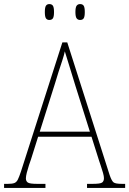

<svg xmlns="http://www.w3.org/2000/svg" viewBox="-23 -922 634 942"><path d="M-3 0V-20H16Q37 -20 47.5 -24Q58 -28 64.5 -41Q71 -54 80 -81L283 -714H307L515 -63Q525 -34 534.5 -27Q544 -20 575 -20H591V0H404V-20H433Q469 -20 478 -26.5Q487 -33 487 -48Q487 -57 482.5 -73.5Q478 -90 472 -107Q466 -124 463 -134L426 -251H164L129 -140Q125 -129 119 -111Q113 -93 108.5 -75Q104 -57 104 -47Q104 -33 113.5 -26.5Q123 -20 158 -20H200V0ZM172 -276H418L347 -501Q333 -547 318.5 -594Q304 -641 295 -670Q292 -654 283 -626.5Q274 -599 264 -568.5Q254 -538 247 -513ZM370 -824Q359 -824 353 -832Q347 -840 347 -863Q347 -886 353 -894Q359 -902 370 -902Q382 -902 387.5 -894Q393 -886 393 -863Q393 -840 387.5 -832Q382 -824 370 -824ZM219 -824Q208 -824 202.5 -832Q197 -840 197 -863Q197 -886 202.5 -894Q208 -902 219 -902Q231 -902 236.5 -894Q242 -886 242 -863Q242 -840 236.5 -832Q231 -824 219 -824Z"/></svg>

Font: Noto Serif Tamil SemiCondensed Thin
Style: Italic
Weight: 100
Width: 4
Italic angle: -12°
Designer: Indian Type Foundry, Tom Grace, and the Monotype Design Team
Foundry: Monotype Imaging Inc.
Version: Version 2.003; ttfautohint (v1.8.4.7-5d5b)